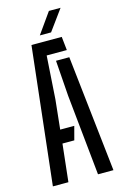

<svg xmlns="http://www.w3.org/2000/svg" viewBox="-142 -1020 688 1081"><g transform="rotate(-15 202.0 -480.0)"><path d="M25.5 0 115 -800H291.5L300 -721H182.5L166 -469.5L148 -298H230L209 -219H140L116 0ZM288.5 0 240.5 -470.5 225.5 -678.5H303L378.5 0ZM174.5 -840 259.5 -960H327.5L240 -840Z"/></g></svg>

Font: Big Shoulders Stencil Text Medium
Style: Regular
Weight: 500
Designer: Patric King
Foundry: XO Type Co
Version: Version 1.000